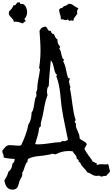

<svg xmlns="http://www.w3.org/2000/svg" viewBox="-165 -1261 982 1680"><path d="M797.9 232.4Q794.9 249 784.7 256.3Q774.4 263.7 765.6 277.3H761.7Q752 277.3 742.7 279.3Q733.4 281.2 723.6 284.2Q718.8 282.2 711.9 281.2Q705.1 280.3 703.1 274.4Q695.3 278.3 681.6 278.3Q659.2 278.3 639.2 265.6Q619.1 252.9 597.7 246.1Q591.8 234.4 583.5 225.1Q575.2 215.8 566.9 207Q558.6 198.2 550.8 188.5Q543 178.7 538.1 165Q536.1 159.2 533.2 158.2Q530.3 157.2 524.4 158.2Q525.4 147.5 522 139.6Q518.6 131.8 506.8 129.9Q506.8 117.2 502.9 108.4Q499 99.6 493.7 93.3Q488.3 86.9 481.9 80.1Q475.6 73.2 471.7 63.5Q462.9 61.5 454.6 61Q446.3 60.5 436.5 60.5Q389.6 60.5 345.7 78.1Q340.8 80.1 335.4 83Q330.1 85.9 325.2 87.9Q323.2 87.9 321.8 88.4Q320.3 88.9 318.4 88.9Q311.5 88.9 305.7 86.4Q299.8 84 293 84Q290 84 286.6 85.4Q283.2 86.9 280.3 87.9Q265.6 92.8 252.9 93.8Q212.9 101.6 168.5 105.5Q124 109.4 86.9 126Q79.1 129.9 77.1 138.2Q75.2 146.5 76.2 154.3Q65.4 162.1 60.1 174.8Q54.7 187.5 50.3 201.7Q45.9 215.8 41 229.5Q36.1 243.2 27.3 252.9Q30.3 258.8 30.3 265.6Q30.3 280.3 20.5 294.9Q10.7 309.6 5.9 323.2Q1 336.9 -2 350.1Q-4.9 363.3 -10.7 374Q-16.6 384.8 -26.9 391.6Q-37.1 398.4 -55.7 398.4Q-73.2 398.4 -85.9 391.6Q-98.6 384.8 -106.4 374Q-114.3 363.3 -119.1 348.6Q-124 334 -127 319.3Q-116.2 297.9 -106.4 282.2Q-96.7 266.6 -91.8 242.2Q-74.2 229.5 -65.9 211.4Q-57.6 193.4 -56.6 171.9Q-45.9 165 -41.5 153.8Q-37.1 142.6 -36.1 129.9Q-59.6 127.9 -85.4 126Q-111.3 124 -133.8 116.2Q-133.8 114.3 -133.3 112.3Q-132.8 110.4 -132.8 108.4Q-132.8 95.7 -138.7 85.4Q-144.5 75.2 -144.5 63.5V55.7Q-136.7 47.9 -130.4 39.6Q-124 31.2 -117.2 24.4Q-110.4 17.6 -101.6 13.2Q-92.8 8.8 -79.1 8.8Q-60.5 8.8 -43 11.2Q-25.4 13.7 -6.8 13.7Q5.9 13.7 19.5 10.7Q41 -33.2 57.6 -78.6Q74.2 -124 83 -170.9Q89.8 -180.7 95.7 -193.8Q101.6 -207 105 -221.7Q108.4 -236.3 109.9 -250.5Q111.3 -264.6 111.3 -276.4Q122.1 -289.1 126.5 -307.6Q130.9 -326.2 133.8 -346.2Q136.7 -366.2 140.1 -385.7Q143.6 -405.3 153.3 -419.9V-428.7Q154.3 -443.4 150.4 -455.1Q155.3 -457 156.2 -463.9Q157.2 -470.7 160.2 -475.6Q161.1 -520.5 169.9 -564Q178.7 -607.4 184.6 -651.4V-654.3Q184.6 -659.2 181.2 -659.7Q177.7 -660.2 177.7 -665Q177.7 -673.8 180.2 -688.5Q182.6 -703.1 183.6 -712.9Q189.5 -765.6 189.5 -817.4Q189.5 -861.3 186.5 -904.3Q183.6 -947.3 180.7 -991.2L188.5 -1002.9Q192.4 -1008.8 195.3 -1014.6Q205.1 -1018.6 211.4 -1022.9Q217.8 -1027.3 228.5 -1027.3Q231.4 -1027.3 233.4 -1026.9Q235.4 -1026.4 237.3 -1026.4Q243.2 -1022.5 246.6 -1015.6Q250 -1008.8 253.4 -1002.9Q256.8 -997.1 262.7 -993.2Q268.6 -989.3 279.3 -991.2Q284.2 -963.9 306.6 -962.9Q311.5 -949.2 318.8 -935.5Q326.2 -921.9 338.9 -914.1Q337.9 -910.2 337.9 -903.3Q337.9 -889.6 344.2 -877Q350.6 -864.3 360.4 -853.5V-851.6Q360.4 -840.8 352.5 -836.9Q361.3 -827.1 365.2 -813.5Q369.1 -799.8 372.1 -785.6Q375 -771.5 379.4 -758.8Q383.8 -746.1 394.5 -739.3V-736.3Q394.5 -731.4 391.1 -730.5Q387.7 -729.5 387.7 -724.6Q405.3 -692.4 412.1 -654.3Q418.9 -616.2 429.7 -581.1Q433.6 -577.1 439 -576.2Q444.3 -575.2 447.3 -571.3Q441.4 -567.4 441.4 -557.6Q441.4 -547.9 436.5 -543Q444.3 -536.1 443.8 -522.9Q443.4 -509.8 451.2 -503.9V-500Q451.2 -496.1 449.2 -493.7Q447.3 -491.2 447.3 -487.3V-483.4Q455.1 -449.2 459.5 -415Q463.9 -380.9 468.8 -346.7Q473.6 -312.5 479.5 -278.8Q485.4 -245.1 496.1 -212.9Q497.1 -211.9 497.1 -210Q497.1 -205.1 493.2 -204.6Q489.3 -204.1 489.3 -199.2Q489.3 -194.3 492.7 -188Q496.1 -181.6 500 -177.7Q499 -173.8 499 -166Q499 -151.4 504.4 -137.7Q509.8 -124 516.1 -110.8Q522.5 -97.7 527.3 -83Q532.2 -68.4 531.2 -51.8Q537.1 -43 546.4 -37.1Q555.7 -31.2 565.4 -26.4Q575.2 -21.5 583.5 -14.6Q591.8 -7.8 594.7 3.9Q586.9 10.7 584 21Q581.1 31.2 573.2 39.1Q580.1 55.7 589.4 69.8Q598.6 84 608.4 97.7L628.9 125Q639.6 138.7 647.5 154.3Q658.2 154.3 663.1 160.2Q668 166 678.7 165Q682.6 172.9 681.6 182.6Q701.2 175.8 720.7 175.8Q731.4 175.8 740.7 176.8Q750 177.7 759.8 177.7Q771.5 177.7 780.3 174.8Q784.2 180.7 786.1 188Q788.1 195.3 789.1 203.1L792 218.8Q793.9 226.6 797.9 232.4ZM429.7 -38.1Q416 -105.5 401.9 -172.4Q387.7 -239.3 377 -307.6Q371.1 -343.8 368.2 -379.9Q365.2 -416 360.8 -451.7Q356.4 -487.3 349.1 -522.5Q341.8 -557.6 328.1 -591.8V-593.8Q328.1 -596.7 330.1 -598.6Q332 -600.6 332 -605.5V-609.4Q319.3 -618.2 314.5 -634.3Q309.6 -650.4 306.2 -668.5Q302.7 -686.5 297.4 -703.6Q292 -720.7 279.3 -732.4Q274.4 -675.8 269 -619.6Q263.7 -563.5 261.7 -506.8Q252 -501 249 -487.3Q246.1 -473.6 246.1 -462.9Q246.1 -455.1 247.1 -446.8Q248 -438.5 251 -429.7Q233.4 -385.7 225.6 -339.4Q217.8 -293 208 -247.1Q207 -244.1 204.6 -233.9Q202.1 -223.6 199.2 -212.9Q196.3 -202.1 194.3 -193.8Q192.4 -185.5 192.4 -184.6Q191.4 -177.7 191.9 -170.9Q192.4 -164.1 192.4 -157.2L177.7 -142.6Q173.8 -105.5 163.6 -70.8Q153.3 -36.1 142.6 0Q149.4 1 155.8 1.5Q162.1 2 168.9 2Q200.2 2 231.9 -2.4Q263.7 -6.8 294.9 -10.7Q305.7 -12.7 317.4 -14.2Q329.1 -15.6 339.8 -15.6Q344.7 -16.6 351.6 -16.1Q358.4 -15.6 363.3 -16.6Q371.1 -18.6 373.5 -22.9Q376 -27.3 383.8 -28.3Q389.6 -25.4 397.5 -25.4Q406.2 -25.4 414.1 -29.3Q421.9 -33.2 429.7 -38.1ZM72.3 -1154.3Q72.3 -1138.7 66.9 -1123.5Q61.5 -1108.4 50.8 -1097.7Q50.8 -1096.7 50.3 -1095.7Q49.8 -1094.7 49.8 -1093.8Q49.8 -1088.9 54.7 -1086.4Q59.6 -1084 58.6 -1079.1V-1077.1Q53.7 -1069.3 45.9 -1067.4Q38.1 -1065.4 37.1 -1055.7Q20.5 -1059.6 5.4 -1065.4Q-9.8 -1071.3 -27.3 -1071.3H-35.2Q-39.1 -1071.3 -43.9 -1069.3Q-44.9 -1083 -51.8 -1091.8Q-58.6 -1100.6 -66.9 -1108.4Q-75.2 -1116.2 -81.5 -1124.5Q-87.9 -1132.8 -87.9 -1145.5Q-87.9 -1151.4 -85.9 -1161.1Q-72.3 -1171.9 -63 -1185.1Q-53.7 -1198.2 -46.9 -1213.9H-43.9Q-31.2 -1213.9 -26.4 -1221.7Q-21.5 -1229.5 -15.6 -1237.3Q-10.7 -1238.3 -6.8 -1239.7Q-2.9 -1241.2 2 -1241.2Q7.8 -1241.2 9.8 -1236.8Q11.7 -1232.4 11.7 -1227.5Q17.6 -1225.6 20.5 -1225.6Q23.4 -1225.6 26.9 -1226.6Q30.3 -1227.5 33.2 -1227.5Q53.7 -1217.8 63 -1196.8Q72.3 -1175.8 72.3 -1154.3ZM520.5 -1188.5Q516.6 -1180.7 512.7 -1173.3Q508.8 -1166 508.8 -1157.2Q508.8 -1148.4 512.7 -1143.6Q502 -1126 490.7 -1112.8Q479.5 -1099.6 475.6 -1077.1Q470.7 -1079.1 467.3 -1081.1Q463.9 -1083 459 -1083Q454.1 -1083 450.7 -1081.1Q447.3 -1079.1 443.4 -1077.1Q439.5 -1081.1 435.1 -1084.5Q430.7 -1087.9 425.8 -1090.8Q421.9 -1088.9 418.5 -1086.9Q415 -1085 410.2 -1085Q401.4 -1085 393.1 -1088.9Q384.8 -1092.8 376 -1092.8Q374 -1092.8 366.2 -1090.8Q366.2 -1092.8 366.7 -1095.2Q367.2 -1097.7 367.2 -1099.6Q367.2 -1119.1 359.9 -1137.2Q352.5 -1155.3 352.5 -1175.8V-1178.7Q357.4 -1180.7 361.8 -1186Q366.2 -1191.4 372.1 -1191.4Q377 -1191.4 379.9 -1188.5Q381.8 -1197.3 386.7 -1201.2Q391.6 -1205.1 397.5 -1207.5Q403.3 -1210 409.7 -1211.4Q416 -1212.9 421.9 -1216.8Q425.8 -1219.7 427.2 -1221.7Q428.7 -1223.6 430.2 -1225.1Q431.6 -1226.6 434.1 -1227.1Q436.5 -1227.5 443.4 -1227.5Q454.1 -1227.5 463.9 -1222.7Q473.6 -1217.8 482.4 -1210.9L501 -1198.2Q510.7 -1192.4 520.5 -1188.5Z"/></svg>

Font: RockSalt
Style: Regular
Weight: 400
Designer: Squid
Foundry: Font Diner, Inc DBA Sideshow
Version: Version 1.000